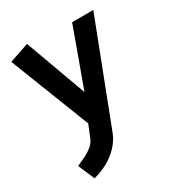

<svg xmlns="http://www.w3.org/2000/svg" viewBox="-176 -604 840 927"><g transform="rotate(-30 244.0 -140.5)"><path d="M156 43Q148 65 129 81Q110 97 85.5 109Q61 121 38 131L77 222Q117 212 154 192Q191 172 219.5 142Q248 112 262 76L478 -485H360L243 -163L119 -503L10 -466L183 -23Z"/></g></svg>

Font: Catamaran Thin SemiBold
Style: Regular
Weight: 600
Version: Version 2.000